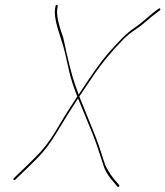

<svg xmlns="http://www.w3.org/2000/svg" viewBox="-20 -710 673 782"><path d="M632.6 -674C631.3 -676.7 629.6 -677 627.2 -675C617.5 -669.4 595.4 -651.8 560.9 -622C551.6 -614 539.8 -605 525.6 -595C497.4 -577 463.3 -541.8 417.3 -489.2C392.3 -460.7 353.3 -405.9 300.5 -325C295.2 -339 290.3 -352.3 285.8 -365C271.2 -406.7 255.8 -470.3 237.7 -556C217.7 -611.3 209.6 -650.6 213.3 -674L215.2 -686C215.7 -688.7 214.4 -690 211.4 -690C208.4 -690 206.7 -688.7 206.2 -686L204.3 -674C201.4 -655.7 204.7 -630 214.2 -597C217.6 -585 222.4 -569.8 228.4 -551.5C234.5 -533.2 240.6 -513.5 245.3 -492.5C249.9 -471.5 255.4 -447.3 261.6 -419.8C267.8 -392.3 278.8 -358.1 294.7 -317C291.4 -311.7 282.1 -297.5 267 -274.5C251.8 -251.5 231.9 -219 207.3 -177C182.6 -135 154.8 -100.2 127.1 -72.5C99.4 -44.8 77.3 -23.3 60.9 -8L36.1 16C33.7 18 33.6 20 35.6 22C37.6 24 39.8 24 42.1 22L66.9 -2C83.3 -17.3 105.4 -39 133.2 -67C161 -95 187.6 -130.6 213.1 -173.8C238.7 -216.9 267 -262 297.9 -309C300.2 -304.3 304.2 -294.7 309.8 -280C315.5 -265.3 326.9 -237.5 344.1 -196.6C361.2 -155.7 374.7 -119.5 384.4 -88C391.1 -66.7 398 -45.5 405.3 -24.6C414.2 -3.6 428.9 16.9 447.5 37L457.4 50C459.1 52 461.3 52 463.9 50C466.6 48 467.1 46 465.4 44L454.4 31C437.7 12.9 422.1 -9.8 409 -37C403.3 -53 397.1 -71.7 390.5 -93C383.9 -114.3 376.2 -136 367.4 -158C358.6 -180 349.3 -203.2 339.4 -227.5C329.5 -251.8 321.6 -271.3 315.7 -286C309.7 -300.7 305.5 -311 303 -317C324.6 -349.7 344.9 -379.7 363.7 -407C394.8 -452.8 434.2 -500.3 481.9 -549.5C498.1 -565.8 515.5 -578.8 530.1 -588.5C544.6 -598.2 556.7 -607.2 566.3 -615.5C576 -623.8 584.1 -630.8 590.6 -636.4C597.1 -642 610.6 -652.5 631.1 -668C633.4 -669.3 633.8 -671.3 632.6 -674Z"/></svg>

Font: Proton
Style: LitCndIt
Weight: 500
Version: Version 1.017